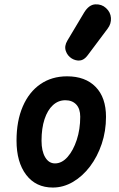

<svg xmlns="http://www.w3.org/2000/svg" viewBox="-20 -857 546 883"><path d="M223 5.5Q145 5.5 100.5 -52.8Q56 -111 56 -210.5Q56 -301 84.8 -367.5Q113.5 -434 165.8 -470Q218 -506 288.5 -506Q372.5 -506 420 -457.2Q467.5 -408.5 467.5 -319.5Q467.5 -254 447.8 -195.2Q428 -136.5 394 -91.5Q360 -46.5 315.8 -20.5Q271.5 5.5 223 5.5ZM233 -105.5Q264.5 -105.5 290.8 -135.2Q317 -165 333 -213.8Q349 -262.5 349 -320Q349 -357 330.5 -376.5Q312 -396 280.5 -396Q248 -396 223.2 -373.2Q198.5 -350.5 184.8 -308.8Q171 -267 171 -210Q171 -162 187.8 -133.8Q204.5 -105.5 233 -105.5ZM310 -588Q290 -600.5 282.5 -623Q275 -645.5 290 -670.5L367 -799.5Q389 -835.5 418.2 -837Q447.5 -838.5 467.5 -820Q488.5 -801 490.2 -774.5Q492 -748 475.5 -726L383 -602.5Q366.5 -580.5 347.5 -578.8Q328.5 -577 310 -588Z"/></svg>

Font: Edu AU VIC WA NT Pre SemiBold
Style: Regular
Weight: 600
Designer: Tina and Corey Anderson, Eben Sorkin, Mirko Velimirovic
Foundry: Google for Education
Version: Version 1.001